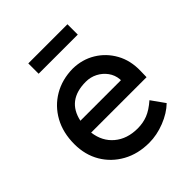

<svg xmlns="http://www.w3.org/2000/svg" viewBox="-199 -846 985 985"><g transform="rotate(-45 293.0 -353.5)"><path d="M317 10Q236 10 173.5 -24.5Q111 -59 75.5 -119Q40 -179 40 -257Q40 -340 74.5 -402.5Q109 -465 169.5 -500.5Q230 -536 308 -537Q376 -536 430.5 -503Q485 -470 516.5 -413Q548 -356 546 -282L545 -238H143Q152 -167 201.5 -125.5Q251 -84 327 -84Q366 -84 399.5 -97Q433 -110 472 -144L524 -71Q487 -35 430 -12.5Q373 10 317 10ZM308 -442Q173 -442 147 -320H441V-327Q438 -360 419 -386Q400 -412 371 -427Q342 -442 308 -442ZM166 -642V-717H450V-642Z"/></g></svg>

Font: Readex Pro
Style: Regular
Weight: 400
Designer: Bonnie Shaver-Troup, Thomas Jockin
Foundry: Lexend
Version: Version 1.204; ttfautohint (v1.8.4.7-5d5b)